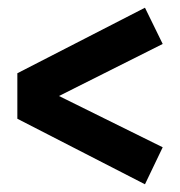

<svg xmlns="http://www.w3.org/2000/svg" viewBox="-20 -582 468 498"><path d="M356 -562 402 -468 133 -333 402 -200 356 -104 25 -274V-392Z"/></svg>

Font: Fira Sans Extra Condensed SemiBold
Style: Regular
Weight: 600
Width: 1
Designer: Carrois Corporate & Edenspiekermann AG
Foundry: Carrois Corporate GbR & Edenspiekermann AG
Version: Version 4.203